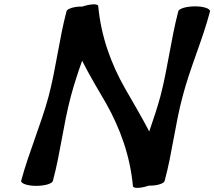

<svg xmlns="http://www.w3.org/2000/svg" viewBox="-20 -854 1012 907"><path d="M758 0C794 -134 807 -266 843 -400C878 -534 937 -666 972 -800C974 -813 943 -824 901 -824C860 -824 824 -813 822 -800C787 -666 773 -534 738 -400C723 -344 704 -289 685 -233C649 -302 607 -373 572 -434C505 -551 457 -682 444 -826C442 -837 408 -836 369 -823C332 -824 296 -813 294 -800C259 -666 245 -534 210 -400C174 -266 116 -134 80 0C78 13 110 24 151 24C193 24 228 13 230 0C266 -134 279 -266 315 -400C330 -456 348 -511 368 -567C403 -498 445 -427 481 -366C547 -249 595 -118 608 26C611 37 644 36 683 23C721 24 756 13 758 0Z"/></svg>

Font: Nupuram Black Oblique
Style: Regular
Weight: 900
Designer: Santhosh Thottingal (santhosh.thottingal@gmail.com)
Foundry: SMC
Version: Version 1.000